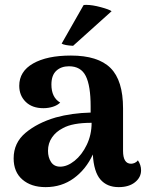

<svg xmlns="http://www.w3.org/2000/svg" viewBox="-20 -758 605 788"><path d="M559 -59Q559 -30 534 -10Q509 10 467 10Q419 10 392 -21.5Q365 -53 361 -124Q333 -63 283 -26.5Q233 10 167 10Q108 10 72 -21Q36 -52 36 -108Q36 -172 85 -213Q134 -254 209 -276Q274 -294 352 -296V-321Q352 -406 332 -446Q312 -486 263 -486Q231 -486 211 -467.5Q191 -449 191 -411Q191 -358 227 -337Q216 -326 197.5 -320Q179 -314 158 -314Q112 -314 85.5 -340Q59 -366 59 -406Q59 -465 116 -497.5Q173 -530 271 -530Q382 -530 433.5 -479Q485 -428 485 -313V-139Q485 -86 518 -86Q525 -86 533 -89.5Q541 -93 546 -100Q559 -81 559 -59ZM356 -254Q277 -254 238 -232Q210 -218 193.5 -194Q177 -170 177 -139Q177 -112 189.5 -93Q202 -74 227 -74Q256 -74 286 -98Q316 -122 336 -163.5Q356 -205 356 -254ZM280 -570Q244 -572 233 -579L323 -737Q326 -738 334 -738Q359 -738 394 -728.5Q429 -719 438 -712Z"/></svg>

Font: Arima Madurai Black
Style: Regular
Weight: 900
Designer: Joana Correia and Natanael Gama
Foundry: NDISCOVER
Version: Version 1.020